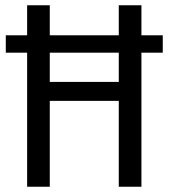

<svg xmlns="http://www.w3.org/2000/svg" viewBox="-20 -709 640 729"><path d="M598 -575H517V-689H431V-575H169V-689H83V-575H2V-509H83V0H169V-326H431V0H517V-509H598ZM431 -398H169V-509H431Z"/></svg>

Font: FiraMono Nerd Font
Style: Regular
Weight: 400
Designer: Carrois Corporate & Edenspiekermann AG
Foundry: Carrois Corporate GbR & Edenspiekermann AG
Version: Version 003.206;Nerd Fonts 3.3.0